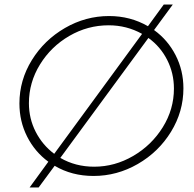

<svg xmlns="http://www.w3.org/2000/svg" viewBox="-20 -775 861 850"><path d="M792 -384Q792 -281 737 -191.5Q682 -102 590 -49Q498 4 394 4Q298 4 222 -41L151 55H111L194 -59Q134 -103 100 -170.5Q66 -238 66 -317Q66 -420 121 -509Q176 -598 267.5 -651Q359 -704 463 -704Q557 -704 635 -659L705 -755H745L662 -642Q723 -598 757.5 -530.5Q792 -463 792 -384ZM220 -94 609 -625Q541 -663 461 -663Q368 -663 287 -616Q206 -569 157 -489.5Q108 -410 108 -318Q108 -250 138 -191.5Q168 -133 220 -94ZM637 -607 247 -76Q314 -37 397 -37Q488 -37 569.5 -84.5Q651 -132 700.5 -211.5Q750 -291 750 -383Q750 -451 720 -510Q690 -569 637 -607Z"/></svg>

Font: Gontserrat ExtraLight
Style: Italic
Weight: 275
Italic angle: -11.3°
Designer: Julieta Ulanovsky
Foundry: Julieta Ulanovsky
Version: Version 6.001